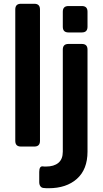

<svg xmlns="http://www.w3.org/2000/svg" viewBox="-20 -777 545 1018"><path d="M91 0Q61 0 61 -30V-727Q61 -757 91 -757H162Q192 -757 192 -727V-30Q192 0 162 0ZM343 -605Q313 -605 313 -635V-715Q313 -745 343 -745H414Q444 -745 444 -715V-635Q444 -605 414 -605ZM238 221Q233 221 227 221Q221 221 215 220Q201 220 194.5 211Q188 202 188 189V135Q188 104 206 105Q210 106 214.5 106Q219 106 224 106Q266 106 289.5 86.5Q313 67 313 27V-514Q313 -544 343 -544H414Q444 -544 444 -514V27Q444 121 388 171Q332 221 238 221Z"/></svg>

Font: Pitagon Sans Text
Style: Bold
Weight: 700
Designer: Travis Tran
Foundry: Pitagon
Version: Version 1.001; ttfautohint (v1.8.4.7-5d5b);gftools[0.9.26]